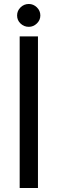

<svg xmlns="http://www.w3.org/2000/svg" viewBox="-20 -946 291 966"><path d="M171 0H79V-763H171ZM66 -868Q66 -892 83.5 -909Q101 -926 125 -926Q148 -926 165.5 -909Q183 -892 183 -868Q183 -845 165.5 -828Q148 -811 125 -811Q101 -811 83.5 -827.5Q66 -844 66 -868Z"/></svg>

Font: Open Sauce Sans
Style: Regular
Weight: 400
Designer: Alfredo Marco Pradil
Foundry: Creative Sauce Fz LLC
Version: Version 1.477